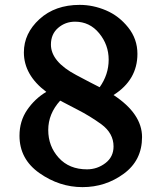

<svg xmlns="http://www.w3.org/2000/svg" viewBox="-20 -758 663 788"><path d="M227 -345Q178 -291 178 -224.5Q178 -158 221 -110.5Q264 -63 337 -63Q379 -63 412.5 -88.5Q446 -114 446 -157Q446 -211 396 -248Q349 -282 298 -308Q247 -334 227 -345ZM389 -400Q426 -452 426 -513Q426 -574 387 -621.5Q348 -669 288 -669Q248 -669 218.5 -643.5Q189 -618 189 -575Q189 -505 293 -450Q353 -418 389 -400ZM544 -537Q544 -430 446 -368Q563 -291 563 -195.5Q563 -100 488 -45Q413 10 318.5 10Q224 10 142 -47.5Q60 -105 60 -201Q60 -261 91.5 -307Q123 -353 170 -381Q78 -450 78 -543Q78 -621 142 -679.5Q206 -738 307 -738Q362 -738 415 -715.5Q468 -693 506 -645.5Q544 -598 544 -537Z"/></svg>

Font: Laila SemiBold
Style: Regular
Weight: 600
Designer: Hitesh Malaviya
Foundry: Indian Type Foundry
Version: Version 1.302;PS 1.0;hotconv 1.0.78;makeotf.lib2.5.61930; tt